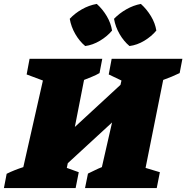

<svg xmlns="http://www.w3.org/2000/svg" viewBox="-63 -960 951 980"><path d="M-43 0 -29 -73Q-9 -83 12.5 -91.5Q34 -100 56 -107L156 -549L73 -580L88 -660H459L445 -587Q428 -577 407 -568.5Q386 -560 366 -552L319 -312L552 -527L557 -549L492 -580L507 -660H868L854 -587Q815 -568 770 -552L680 -103L753 -81L737 0H371L386 -74Q403 -82 421 -91Q439 -100 457 -107L509 -335L283 -127L278 -103L339 -81L323 0ZM431 -940Q461 -913 482 -877.5Q503 -842 509 -804Q484 -774 447 -752Q410 -730 372 -725Q343 -749 321.5 -786Q300 -823 293 -864Q319 -892 355 -912.5Q391 -933 431 -940ZM656 -940Q686 -913 707.5 -877.5Q729 -842 735 -804Q710 -774 673.5 -752Q637 -730 598 -725Q569 -749 547.5 -786Q526 -823 519 -864Q546 -892 582 -912.5Q618 -933 656 -940Z"/></svg>

Font: Piazzolla SC Black
Style: Italic
Weight: 900
Italic angle: -11.3°
Designer: Juan Pablo del Peral
Foundry: Huerta Tipografica
Version: Version 1.330